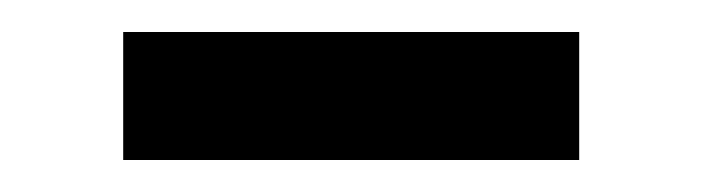

<svg xmlns="http://www.w3.org/2000/svg" viewBox="-20 -321 439 120"><path d="M342 -221H57V-301H342Z"/></svg>

Font: Anek Kannada Medium Medium
Style: Regular
Weight: 500
Version: Version 1.003